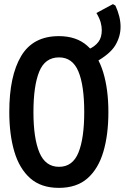

<svg xmlns="http://www.w3.org/2000/svg" viewBox="-20 -901 604 930"><path d="M265 9Q179 9 126.5 -37.5Q74 -84 49.5 -166.5Q25 -249 25 -359Q25 -533 82.5 -629.5Q140 -726 265 -726Q350 -726 402.5 -679.5Q455 -633 480 -550.5Q505 -468 505 -358Q505 -248 480.5 -165.5Q456 -83 403.5 -37Q351 9 265 9ZM266 -93Q332 -93 360 -162Q388 -231 388 -358Q388 -488 359.5 -555.5Q331 -623 266 -623Q198 -623 170 -554Q142 -485 142 -358Q142 -231 171 -162Q200 -93 266 -93ZM411 -663Q441 -677 457 -698.5Q473 -720 473 -755Q473 -773 467.5 -793Q462 -813 447 -838L527 -881L539 -874Q564 -820 564 -771Q564 -724 538.5 -681.5Q513 -639 441 -599Z"/></svg>

Font: Noto Sans Mono Condensed SemiBold
Style: Regular
Weight: 600
Width: 3
Designer: Monotype Design Team
Foundry: Monotype Imaging Inc.
Version: Version 2.014